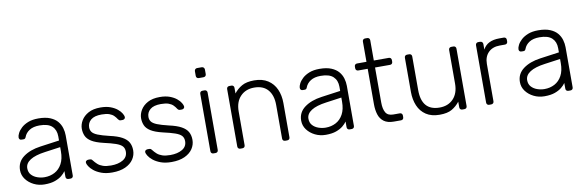

<svg xmlns="http://www.w3.org/2000/svg" viewBox="-50 -1134 4784 1569"><g transform="rotate(-10 2342.0 -350.0)"><path d="M221 10Q173 10 132.5 -10Q92 -30 67 -63.5Q42 -97 42 -139Q42 -207 97 -248Q152 -289 240 -301L398 -323V-358Q398 -411 365.5 -441.5Q333 -472 262 -472Q210 -472 178 -451.5Q146 -431 134 -398Q129 -383 115 -383H99Q87 -383 82 -389.5Q77 -396 77 -405Q77 -419 87.5 -440Q98 -461 120 -481.5Q142 -502 177 -516Q212 -530 262 -530Q321 -530 359.5 -514Q398 -498 419.5 -472.5Q441 -447 450 -416Q459 -385 459 -355V-22Q459 -12 453 -6Q447 0 437 0H420Q410 0 404 -6Q398 -12 398 -22V-69Q386 -51 364 -33Q342 -15 307.5 -2.5Q273 10 221 10ZM231 -48Q277 -48 315 -68Q353 -88 375.5 -129.5Q398 -171 398 -234V-268L269 -250Q187 -239 145 -212Q103 -185 103 -144Q103 -111 122 -90Q141 -69 170.5 -58.5Q200 -48 231 -48Z M782 10Q730 10 692.5 -4Q655 -18 631 -37.5Q607 -57 595.5 -76Q584 -95 583 -105Q582 -116 590 -121.5Q598 -127 605 -127H620Q626 -127 630.5 -125Q635 -123 642 -114Q655 -97 672 -81.5Q689 -66 715.5 -57Q742 -48 782 -48Q842 -48 881 -71Q920 -94 920 -139Q920 -167 904.5 -184Q889 -201 852 -214Q815 -227 752 -241Q689 -256 655.5 -277Q622 -298 610 -325.5Q598 -353 598 -385Q598 -420 618 -453.5Q638 -487 677.5 -508.5Q717 -530 777 -530Q826 -530 860.5 -517Q895 -504 917 -485.5Q939 -467 949.5 -449Q960 -431 961 -420Q962 -410 955 -404Q948 -398 939 -398H924Q916 -398 911 -401.5Q906 -405 902 -411Q892 -427 878 -441Q864 -455 840.5 -463.5Q817 -472 777 -472Q717 -472 688 -447.5Q659 -423 659 -385Q659 -363 671 -346.5Q683 -330 716 -316.5Q749 -303 812 -288Q876 -274 913 -253.5Q950 -233 965.5 -205Q981 -177 981 -139Q981 -99 958.5 -65Q936 -31 891.5 -10.5Q847 10 782 10Z M1274 10Q1222 10 1184.5 -4Q1147 -18 1123 -37.5Q1099 -57 1087.5 -76Q1076 -95 1075 -105Q1074 -116 1082 -121.5Q1090 -127 1097 -127H1112Q1118 -127 1122.5 -125Q1127 -123 1134 -114Q1147 -97 1164 -81.5Q1181 -66 1207.5 -57Q1234 -48 1274 -48Q1334 -48 1373 -71Q1412 -94 1412 -139Q1412 -167 1396.5 -184Q1381 -201 1344 -214Q1307 -227 1244 -241Q1181 -256 1147.5 -277Q1114 -298 1102 -325.5Q1090 -353 1090 -385Q1090 -420 1110 -453.5Q1130 -487 1169.5 -508.5Q1209 -530 1269 -530Q1318 -530 1352.5 -517Q1387 -504 1409 -485.5Q1431 -467 1441.5 -449Q1452 -431 1453 -420Q1454 -410 1447 -404Q1440 -398 1431 -398H1416Q1408 -398 1403 -401.5Q1398 -405 1394 -411Q1384 -427 1370 -441Q1356 -455 1332.5 -463.5Q1309 -472 1269 -472Q1209 -472 1180 -447.5Q1151 -423 1151 -385Q1151 -363 1163 -346.5Q1175 -330 1208 -316.5Q1241 -303 1304 -288Q1368 -274 1405 -253.5Q1442 -233 1457.5 -205Q1473 -177 1473 -139Q1473 -99 1450.5 -65Q1428 -31 1383.5 -10.5Q1339 10 1274 10Z M1623 0Q1613 0 1607 -6Q1601 -12 1601 -22V-498Q1601 -508 1607 -514Q1613 -520 1623 -520H1640Q1650 -520 1656 -514Q1662 -508 1662 -498V-22Q1662 -12 1656 -6Q1650 0 1640 0ZM1612 -627Q1602 -627 1596 -633Q1590 -639 1590 -649V-687Q1590 -697 1596 -703.5Q1602 -710 1612 -710H1650Q1660 -710 1666.5 -703.5Q1673 -697 1673 -687V-649Q1673 -639 1666.5 -633Q1660 -627 1650 -627Z M1846 0Q1836 0 1830 -6Q1824 -12 1824 -22V-498Q1824 -508 1830 -514Q1836 -520 1846 -520H1863Q1873 -520 1879 -514Q1885 -508 1885 -498V-451Q1912 -486 1950.5 -508Q1989 -530 2053 -530Q2121 -530 2166.5 -500.5Q2212 -471 2234.5 -420.5Q2257 -370 2257 -306V-22Q2257 -12 2251 -6Q2245 0 2235 0H2218Q2208 0 2202 -6Q2196 -12 2196 -22V-301Q2196 -381 2157 -426.5Q2118 -472 2043 -472Q1972 -472 1928.5 -426.5Q1885 -381 1885 -301V-22Q1885 -12 1879 -6Q1873 0 1863 0Z M2554 10Q2506 10 2465.5 -10Q2425 -30 2400 -63.5Q2375 -97 2375 -139Q2375 -207 2430 -248Q2485 -289 2573 -301L2731 -323V-358Q2731 -411 2698.5 -441.5Q2666 -472 2595 -472Q2543 -472 2511 -451.5Q2479 -431 2467 -398Q2462 -383 2448 -383H2432Q2420 -383 2415 -389.5Q2410 -396 2410 -405Q2410 -419 2420.5 -440Q2431 -461 2453 -481.5Q2475 -502 2510 -516Q2545 -530 2595 -530Q2654 -530 2692.5 -514Q2731 -498 2752.5 -472.5Q2774 -447 2783 -416Q2792 -385 2792 -355V-22Q2792 -12 2786 -6Q2780 0 2770 0H2753Q2743 0 2737 -6Q2731 -12 2731 -22V-69Q2719 -51 2697 -33Q2675 -15 2640.5 -2.5Q2606 10 2554 10ZM2564 -48Q2610 -48 2648 -68Q2686 -88 2708.5 -129.5Q2731 -171 2731 -234V-268L2602 -250Q2520 -239 2478 -212Q2436 -185 2436 -144Q2436 -111 2455 -90Q2474 -69 2503.5 -58.5Q2533 -48 2564 -48Z M3120 0Q3068 0 3038 -22Q3008 -44 2996 -82Q2984 -120 2984 -167V-462H2906Q2896 -462 2890 -468Q2884 -474 2884 -484V-498Q2884 -508 2890 -514Q2896 -520 2906 -520H2984V-688Q2984 -698 2990 -704Q2996 -710 3006 -710H3023Q3033 -710 3039 -704Q3045 -698 3045 -688V-520H3169Q3179 -520 3185 -514Q3191 -508 3191 -498V-484Q3191 -474 3185 -468Q3179 -462 3169 -462H3045V-171Q3045 -118 3062.5 -88Q3080 -58 3125 -58H3179Q3189 -58 3195 -52Q3201 -46 3201 -36V-22Q3201 -12 3195 -6Q3189 0 3179 0Z M3499 10Q3431 10 3386.5 -19.5Q3342 -49 3320.5 -100Q3299 -151 3299 -214V-498Q3299 -508 3305 -514Q3311 -520 3321 -520H3338Q3348 -520 3354 -514Q3360 -508 3360 -498V-219Q3360 -48 3509 -48Q3580 -48 3623 -93.5Q3666 -139 3666 -219V-498Q3666 -508 3672 -514Q3678 -520 3688 -520H3705Q3715 -520 3721 -514Q3727 -508 3727 -498V-22Q3727 -12 3721 -6Q3715 0 3705 0H3688Q3678 0 3672 -6Q3666 -12 3666 -22V-69Q3639 -34 3601.5 -12Q3564 10 3499 10Z M3911 0Q3901 0 3895 -6Q3889 -12 3889 -22V-497Q3889 -507 3895 -513.5Q3901 -520 3911 -520H3927Q3937 -520 3943.5 -513.5Q3950 -507 3950 -497V-451Q3968 -486 4002 -503Q4036 -520 4086 -520H4123Q4133 -520 4139 -514Q4145 -508 4145 -498V-484Q4145 -474 4139 -468Q4133 -462 4123 -462H4080Q4020 -462 3985 -427Q3950 -392 3950 -332V-22Q3950 -12 3943.5 -6Q3937 0 3927 0Z M4369 10Q4321 10 4280.5 -10Q4240 -30 4215 -63.5Q4190 -97 4190 -139Q4190 -207 4245 -248Q4300 -289 4388 -301L4546 -323V-358Q4546 -411 4513.5 -441.5Q4481 -472 4410 -472Q4358 -472 4326 -451.5Q4294 -431 4282 -398Q4277 -383 4263 -383H4247Q4235 -383 4230 -389.5Q4225 -396 4225 -405Q4225 -419 4235.5 -440Q4246 -461 4268 -481.5Q4290 -502 4325 -516Q4360 -530 4410 -530Q4469 -530 4507.5 -514Q4546 -498 4567.5 -472.5Q4589 -447 4598 -416Q4607 -385 4607 -355V-22Q4607 -12 4601 -6Q4595 0 4585 0H4568Q4558 0 4552 -6Q4546 -12 4546 -22V-69Q4534 -51 4512 -33Q4490 -15 4455.5 -2.5Q4421 10 4369 10ZM4379 -48Q4425 -48 4463 -68Q4501 -88 4523.5 -129.5Q4546 -171 4546 -234V-268L4417 -250Q4335 -239 4293 -212Q4251 -185 4251 -144Q4251 -111 4270 -90Q4289 -69 4318.5 -58.5Q4348 -48 4379 -48Z"/></g></svg>

Font: Rubik Light
Style: Regular
Weight: 300
Designer: Hubert and Fischer
Foundry: Hubert and Fischer
Version: Version 2.300;gftools[0.9.30]